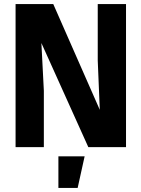

<svg xmlns="http://www.w3.org/2000/svg" viewBox="-20 -718 690 937"><path d="M56 0V-698H240L467 -182L457 -423V-698H595V0H411L182 -508L194 -275V0ZM265 199V45H393L359 199Z"/></svg>

Font: Azeret Mono SemiBold
Style: Regular
Weight: 600
Designer: Martin Vácha
Foundry: Displaay
Version: Version 1.002